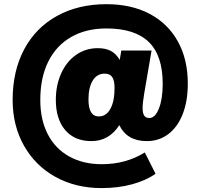

<svg xmlns="http://www.w3.org/2000/svg" viewBox="-20 -831 983 942"><path d="M42 -340.8Q42 -482.4 98.6 -588.9Q155.3 -695.3 259.8 -752.9Q364.3 -810.5 502 -810.5Q624 -810.5 713.9 -763.2Q803.7 -715.8 852.5 -627.9Q901.4 -540 901.4 -420.9Q901.4 -335 876.5 -271.5Q851.6 -208 806.2 -173.3Q760.7 -138.7 700.2 -138.7Q603.5 -138.7 565.4 -216.8Q514.6 -138.7 428.7 -138.7Q345.7 -138.7 299.8 -192.9Q253.9 -247.1 253.9 -340.8Q253.9 -413.1 280.3 -471.2Q306.6 -529.3 353.5 -562Q400.4 -594.7 460 -594.7Q498 -594.7 523.9 -581.1Q549.8 -567.4 567.4 -537.1L575.2 -583H723.6L687.5 -372.1Q679.7 -325.2 679.7 -301.8Q679.7 -275.4 687.5 -263.7Q695.3 -252 712.9 -252Q741.2 -252 759.8 -298.8Q778.3 -345.7 778.3 -419.9Q778.3 -558.6 710 -625Q641.6 -691.4 502 -691.4Q402.3 -691.4 329.1 -649.4Q255.9 -607.4 216.8 -528.8Q177.7 -450.2 177.7 -340.8Q177.7 -243.2 214.4 -172.4Q251 -101.6 319.3 -63.5Q387.7 -25.4 479.5 -25.4Q597.7 -25.4 690.4 -83L743.2 21.5Q696.3 54.7 627.9 73.2Q559.6 91.8 478.5 91.8Q351.6 91.8 252.4 37.1Q153.3 -17.6 97.7 -116.2Q42 -214.8 42 -340.8ZM464.8 -259.8Q501 -259.8 521.5 -296.9Q542 -334 542 -399.4Q542 -435.5 530.8 -452.6Q519.5 -469.7 493.2 -469.7Q456.1 -469.7 435.1 -436Q414.1 -402.3 414.1 -342.8Q414.1 -259.8 464.8 -259.8Z"/></svg>

Font: Min Sans Black
Style: Regular
Weight: 900
Designer: Jinseong-Kim, NotoSansCJK, Nunito
Foundry: Jinseong-Kim
Version: Version 1.000